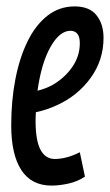

<svg xmlns="http://www.w3.org/2000/svg" viewBox="-20 -569 343 599"><path d="M245 -18Q223 -3 194.5 3.5Q166 10 141 10Q78 10 46.5 -38.5Q15 -87 15 -178Q15 -255 28 -322Q41 -389 66 -440Q91 -491 128 -520Q165 -549 213 -549Q259 -549 281 -521.5Q303 -494 303 -451Q303 -381 262.5 -325.5Q222 -270 158 -241Q126 -226 92 -219Q91 -206 91 -192Q91 -130 106.5 -101.5Q122 -73 151 -73Q168 -73 187.5 -78Q207 -83 229 -94ZM200 -473Q166 -473 137.5 -422.5Q109 -372 97 -286Q122 -292 144 -304Q182 -326 205.5 -360Q229 -394 229 -434Q229 -455 221 -464Q213 -473 200 -473Z"/></svg>

Font: Georama Extra Condensed Medium
Style: Italic
Weight: 500
Width: 2
Italic angle: -9°
Designer: Jean-Baptiste Levee
Foundry: Production Type
Version: Version 1.000